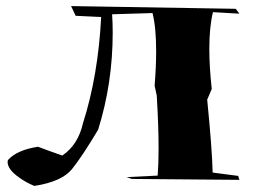

<svg xmlns="http://www.w3.org/2000/svg" viewBox="-20 -669 842 632"><path d="M93 -57Q66 -68 44 -84Q5 -111 5 -136L6 -142Q35 -175 105 -186Q139 -173 185 -157Q237 -192 253 -263Q303 -419 313 -613L229 -617L214 -649L756 -640L768 -624L681 -629Q669 -580 669 -508Q669 -449 677 -376L662 -341Q678 -181 680 -101L764 -90L768 -77L414 -80L397 -86L499 -91Q502 -129 502 -181Q502 -254 496 -354L489 -387Q494 -450 494 -500Q494 -579 482 -626L349 -622Q351 -592 351 -562Q351 -395 303 -242Q251 -155 217.5 -113Q184 -71 93 -57Z"/></svg>

Font: Xiangcui Kesong Xiangcui Kesong
Style: Regular
Weight: 400
Version: Version 1.501;March 28, 2024;FontCreator 14.0.0.2814 64-bit